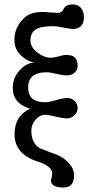

<svg xmlns="http://www.w3.org/2000/svg" viewBox="-20 -644 418 858"><path d="M355 -566Q355 -520 311 -514Q302 -514 267 -520Q235 -527 220 -527Q169 -527 148 -517Q116 -503 116 -462Q116 -434 146 -410Q177 -386 207 -386Q219 -386 243 -392Q267 -400 281 -398Q327 -398 327 -350Q327 -331 313 -319Q299 -307 279 -307Q260 -307 232 -314Q204 -321 188 -321Q145 -321 124.5 -302.5Q104 -284 106 -247Q109 -187 182 -187Q196 -187 229 -196Q260 -206 281 -206Q300 -206 313.5 -193Q327 -180 327 -160Q327 -143 312.5 -129Q298 -115 280 -115Q262 -115 228 -123Q194 -131 184 -131Q158 -131 139 -109.5Q120 -88 120 -60Q120 -3 159 19L235 48Q266 61 287 84Q311 110 311 139Q311 194 264 194Q208 194 208 163Q208 158 212 143Q214 130 212 122Q203 96 152 79Q45 46 45 -44Q45 -127 116 -159Q116 -158 113.5 -158.5Q111 -159 106.5 -161Q102 -163 96 -165Q72 -176 57 -192Q37 -217 37 -251Q37 -298 70 -332Q99 -363 133 -364Q98 -372 75 -395Q48 -420 45 -455Q40 -523 93 -568Q128 -598 207 -588Q216 -588 224 -587.5Q232 -587 236 -586H239Q258 -588 263 -601Q272 -623 300 -624Q326 -626 340.5 -610Q355 -594 355 -566Z"/></svg>

Font: GFS Complutum
Style: Regular
Weight: 400
Designer: George D. Matthiopoulos
Foundry: George D. Matthiopoulos
Version: Version 1.000